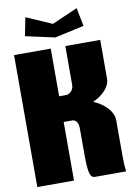

<svg xmlns="http://www.w3.org/2000/svg" viewBox="-98 -971 712 1032"><g transform="rotate(-10 257.5 -455.0)"><path d="M95.2 -810.1 115.2 -910.2 254.9 -849.1 395 -910.2 415 -810.1 254.9 -774.9ZM20 -720.2H220.2V-460H257.8Q273.4 -460 286.6 -473.9Q299.8 -487.8 299.8 -508.8V-720.2H490.2V-509.8Q490.2 -476.6 463.4 -446.8Q436.5 -417 395 -398.9Q439.5 -380.9 469.7 -348.1Q500 -315.4 500 -279.8V-80.1Q500 -33.2 504.9 0H335Q314 0 306.9 -28.1Q299.8 -56.2 299.8 -129.9V-270Q299.8 -292.5 291 -306.2Q282.2 -319.8 268.1 -319.8H220.2V0H20Z"/></g></svg>

Font: Mikodacs
Style: Regular
Weight: 400
Designer: gluk (gluksza@wp.pl)
Foundry: gluk (gluksza@wp.pl)
Version: Version 0.28